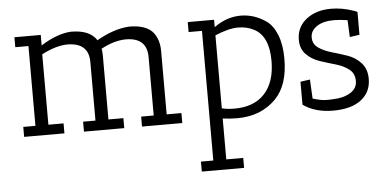

<svg xmlns="http://www.w3.org/2000/svg" viewBox="-51 -609 1938 959"><g transform="rotate(-5 917.5 -129.5)"><path d="M355 0V-50H417V-344Q417 -441 309 -441Q252 -440 181 -403V-50H257V0H55V-50H116V-450H50V-500H182V-450H181V-447Q264 -499 333 -503Q428 -503 462 -449Q549 -499 626 -503Q696 -503 732 -474Q749 -461 761.5 -433.5Q774 -406 774 -368V-50H848V0H646V-50H709V-343Q709 -441 602 -441Q544 -440 479 -405Q482 -388 482 -368V-50H557V0Z M919 -450V-500H1051V-463Q1114 -509 1185 -509Q1253 -509 1313 -467Q1345 -444 1364.5 -395Q1384 -346 1384 -276Q1384 -143 1318 -76Q1243 0 1124 0Q1089 0 1051 -5V200H1136V250H924V200H986V-450ZM1051 -422V-56Q1080 -49 1114 -49Q1213 -49 1266 -107Q1319 -165 1319 -271Q1319 -394 1247 -432Q1212 -451 1166 -451Q1120 -451 1051 -422Z M1507 -65Q1549 -52 1574.5 -52Q1600 -52 1608 -53Q1660 -54 1695 -75Q1730 -96 1730 -134Q1730 -172 1702.5 -193Q1675 -214 1636 -225Q1597 -236 1558 -249Q1519 -262 1491.5 -290Q1464 -318 1464 -363Q1464 -427 1513 -465.5Q1562 -504 1637 -504Q1693 -504 1750 -484L1768 -477V-362L1719 -355L1715 -440Q1675 -446 1648 -446Q1593 -446 1561 -424.5Q1529 -403 1529 -369.5Q1529 -336 1556.5 -317Q1584 -298 1623 -287Q1662 -276 1701 -262.5Q1740 -249 1767.5 -218.5Q1795 -188 1795 -139Q1795 -73 1745.5 -34.5Q1696 4 1605 4Q1514 4 1454 -39V-154L1502 -161Z"/></g></svg>

Font: Antic Slab
Style: Regular
Weight: 400
Designer: Santiago Orozco
Foundry: Santiago Orozco
Version: Version 001.001